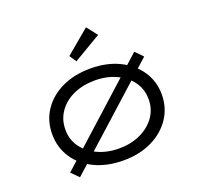

<svg xmlns="http://www.w3.org/2000/svg" viewBox="-132 -907 1118 1070"><g transform="rotate(-20 426.5 -372.0)"><path d="M166 15 123 -28 689 -539 732 -495ZM427 10Q331 10 257.5 -25Q184 -60 143 -122Q102 -184 102 -263Q102 -342 143 -403.5Q184 -465 257.5 -500Q331 -535 427 -535Q522 -535 595 -500Q668 -465 710 -403.5Q752 -342 752 -263Q752 -184 710 -122Q668 -60 595 -25Q522 10 427 10ZM427 -61Q497 -61 553 -87Q609 -113 641.5 -158.5Q674 -204 674 -263Q674 -322 642 -367Q610 -412 553.5 -438Q497 -464 427 -464Q356 -464 300 -438.5Q244 -413 212 -367Q180 -321 180 -263Q179 -204 211.5 -158.5Q244 -113 300.5 -87Q357 -61 427 -61ZM368 -599 341 -640 483 -759 532 -696Z"/></g></svg>

Font: Lexend Peta Light
Style: Regular
Weight: 300
Version: Version 1.007